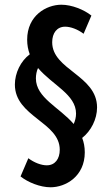

<svg xmlns="http://www.w3.org/2000/svg" viewBox="-20 -729 474 813"><path d="M201 -550C201 -589 221 -616 256 -616C279 -616 309 -605 334 -586L367 -663C336 -688 284 -709 240 -709C176 -709 95 -663 95 -561C95 -538 99 -518 106 -499C68 -471 43 -420 43 -371C43 -235 233 -212 233 -95C233 -56 213 -29 178 -29C155 -29 125 -40 100 -59L67 18C98 43 150 64 194 64C258 64 339 18 339 -84C339 -107 335 -127 328 -145C365 -174 391 -224 391 -274C391 -410 201 -433 201 -550ZM132 -397C132 -412 135 -428 141 -441C202 -369 302 -329 302 -248C302 -232 298 -217 292 -204C231 -275 132 -315 132 -397Z"/></svg>

Font: Quattrocento Sans
Style: Bold
Weight: 700
Designer: Pablo Impallari
Foundry: Pablo Impallari, Igino Marini, Brenda Gallo
Version: Version 2.000